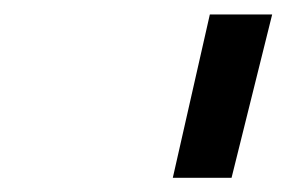

<svg xmlns="http://www.w3.org/2000/svg" viewBox="-20 -714 400 268"><path d="M303.2 -465.8H221.2L272.9 -693.8H359.9Z"/></svg>

Font: TitilliumWeb-Italic
Style: Italic
Weight: 400
Italic angle: -13°
Version: Version 1.001;PS 57.000;hotconv 1.0.70;makeotf.lib2.5.55311